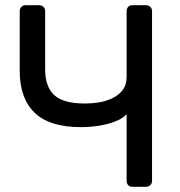

<svg xmlns="http://www.w3.org/2000/svg" viewBox="-20 -720 694 740"><path d="M491 0Q480 0 474 -6.5Q468 -13 468 -23V-280Q453 -263 423 -251.5Q393 -240 358.5 -235Q324 -230 292 -230Q171 -230 113.5 -285.5Q56 -341 56 -447V-677Q56 -687 62.5 -693.5Q69 -700 79 -700H130Q141 -700 147.5 -693.5Q154 -687 154 -677V-453Q154 -386 189 -353.5Q224 -321 309 -321Q332 -321 359 -325Q386 -329 411 -340.5Q436 -352 452 -372Q468 -392 468 -424V-677Q468 -687 474 -693.5Q480 -700 491 -700H542Q553 -700 559.5 -693.5Q566 -687 566 -677V-23Q566 -13 559.5 -6.5Q553 0 542 0Z"/></svg>

Font: Rubik Light
Style: Regular
Weight: 400
Version: Version 2.101